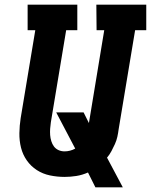

<svg xmlns="http://www.w3.org/2000/svg" viewBox="-20 -755 650 827"><path d="M391 52 359 -12Q334 -1 308.5 3Q283 7 258 7Q226 7 195 0.5Q164 -6 138.5 -22.5Q113 -39 95.5 -64Q78 -89 70.5 -119Q63 -149 63.5 -181.5Q64 -214 69 -246L132 -625H99V-735H313V-625H265L199 -228Q197 -214 196 -200.5Q195 -187 196 -173.5Q197 -160 201 -147Q205 -134 212.5 -124Q220 -114 232 -108.5Q244 -103 258 -103Q270 -103 281.5 -106Q293 -109 304 -115L222 -271H340L363 -225L429 -625H396L395 -735H610V-625H562L491 -198Q489 -182 485.5 -166Q482 -150 475 -134.5Q468 -119 460 -104Q452 -89 441 -76L509 52Z"/></svg>

Font: Iosevka HT Extrabold Extended
Style: Italic
Weight: 800
Width: 7
Italic angle: -9°
Monospace: yes
Designer: Belleve Invis
Foundry: Belleve Invis
Version: Version 32.3.0; ttfautohint (v1.8.4)